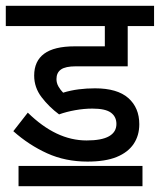

<svg xmlns="http://www.w3.org/2000/svg" viewBox="-30 -642 552 663"><path d="M34 -69H462V1H34ZM289 -267Q260 -267 229.5 -261.5Q199 -256 174 -247Q139 -273 113.5 -306.5Q88 -340 88 -381Q88 -431 122.5 -456.5Q157 -482 228 -482H332V-552H-10V-622H502V-552H411V-413H232Q196 -413 180.5 -402Q165 -391 165 -369Q165 -355 172 -343Q179 -331 188 -322Q214 -330 241.5 -333.5Q269 -337 298 -337Q375 -337 413 -303.5Q451 -270 451 -213Q451 -174 431.5 -145Q412 -116 373 -100Q334 -84 272 -84Q196 -84 133 -112.5Q70 -141 16 -189L66 -253Q115 -205 165.5 -181Q216 -157 269 -157Q321 -157 346.5 -171.5Q372 -186 372 -214Q372 -239 353 -253Q334 -267 289 -267Z"/></svg>

Font: Noto Sans Devanagari SemiCondensed
Style: Regular
Weight: 400
Width: 4
Designer: Jelle Bosma - Monotype Design Team
Foundry: Monotype Imaging Inc.
Version: Version 2.006